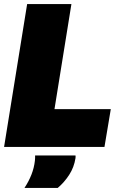

<svg xmlns="http://www.w3.org/2000/svg" viewBox="-22 -720 596 941"><path d="M-2 0 111 -700H328L245 -185H521L490 0ZM150 42H348Q349 47 348 55Q341 100 317 137Q293 174 261 201H98Q119 169 132 136Q145 103 149 68Q150 61 150 54.5Q150 48 150 42Z"/></svg>

Font: Georama Black
Style: Italic
Weight: 900
Italic angle: -9°
Designer: Jean-Baptiste Levee
Foundry: Production Type
Version: Version 1.000